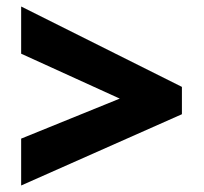

<svg xmlns="http://www.w3.org/2000/svg" viewBox="-20 -657 626 590"><path d="M45 -231 348 -354 45 -492V-637L539 -390V-306L45 -87Z"/></svg>

Font: Noto Sans Black
Style: Regular
Weight: 900
Designer: Monotype Design Team
Foundry: Monotype Imaging Inc.
Version: Version 2.007